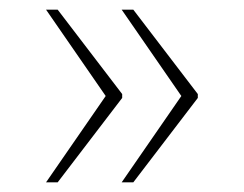

<svg xmlns="http://www.w3.org/2000/svg" viewBox="-20 -468 504 396"><path d="M231 -92 354 -270 231 -448H255L388 -274V-266L255 -92ZM75 -92 198 -270 75 -448H99L232 -274V-266L99 -92Z"/></svg>

Font: Noto Serif Thin
Style: Regular
Weight: 100
Designer: Monotype Design Team
Foundry: Monotype Imaging Inc.
Version: Version 2.015